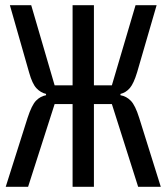

<svg xmlns="http://www.w3.org/2000/svg" viewBox="-20 -718 640 738"><path d="M259 -318H190L88 0H2L86 -265Q102 -314 118.5 -331Q135 -348 157 -352V-357Q136 -362 120 -379Q104 -396 92 -439L18 -698H100L190 -390H259V-698H341V-390H410L501 -698H582L507 -440Q494 -397 479 -379.5Q464 -362 443 -357V-352Q466 -348 483 -330.5Q500 -313 515 -265L598 0H511L410 -318H341V0H259Z"/></svg>

Font: Lilex
Style: Regular
Weight: 400
Monospace: yes
Designer: Mike Abbink, Paul van der Laan, Pieter van Rosmalen, Mikhael Khrustik
Foundry: Mikhael Khrustik
Version: Version 2.510